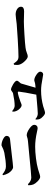

<svg xmlns="http://www.w3.org/2000/svg" viewBox="952 -1611 622 2566"><g transform="rotate(-90 1263.0 -328.0)"><path d="M183 -102Q158 -102 122 -137Q91 -168 80.5 -194Q70 -220 70 -260L84 -266Q127 -221 173 -221Q211 -221 467 -247Q609 -261 657 -265Q690 -267 719 -278Q731 -282 737 -282Q775 -282 826.5 -246.5Q878 -211 878 -182Q878 -162 866 -149Q854 -136 834 -136Q822 -136 783 -145Q676 -169 587 -169Q517 -169 432 -158.5Q347 -148 287 -131Q271 -127 242 -117Q199 -102 183 -102ZM312 -464Q293 -464 268 -484Q246 -503 232 -526Q212 -561 204 -599L217 -606Q271 -560 320 -560Q395 -560 504 -581Q546 -590 585 -611Q599 -619 603 -619Q644 -619 686 -598Q730 -576 730 -551Q730 -533 719 -520Q706 -506 685 -505Q631 -500 491 -483Q335 -464 312 -464Z M1039 -37Q1018 -37 990 -64Q963 -88 955 -109Q948 -125 948 -162L956 -165Q990 -134 1029 -134Q1058 -134 1239 -150Q1267 -153 1281 -154Q1315 -323 1322 -391Q1322 -401 1311 -401Q1298 -401 1256 -389Q1217 -378 1190 -367Q1182 -364 1170 -359Q1151 -350 1140 -350Q1120 -350 1096 -373Q1073 -395 1063 -420Q1052 -441 1054 -472L1062 -476Q1102 -443 1132 -443Q1197 -443 1300 -465Q1306 -466 1322 -478Q1340 -492 1348 -492Q1371 -492 1417 -465Q1467 -435 1467 -414Q1467 -399 1447 -379Q1433 -365 1430 -357Q1423 -334 1395 -237Q1381 -187 1374 -164L1408 -167Q1435 -169 1459 -178Q1469 -181 1474 -181Q1505 -181 1546.5 -153Q1588 -125 1588 -102Q1588 -85 1577.5 -73.5Q1567 -62 1551 -62Q1540 -62 1502 -70Q1406 -90 1336 -90Q1232 -90 1127 -62Q1113 -58 1087 -49Q1051 -37 1039 -37Z M1793 -268Q1767 -268 1731 -305Q1695 -341 1683 -378Q1674 -401 1680 -451L1696 -457Q1698 -454 1701 -450Q1724 -418 1737 -408Q1757 -392 1789 -392Q1854 -392 2023 -402Q2164 -411 2226 -416Q2255 -419 2299 -425Q2340 -430 2352 -430Q2395 -430 2425.5 -409.5Q2456 -389 2456 -359Q2456 -317 2395 -317Q2379 -317 2347 -318Q2297 -320 2260 -320Q2207 -320 2085 -312.5Q1963 -305 1910 -298Q1874 -294 1836 -279Q1810 -268 1793 -268Z"/></g></svg>

Font: GenRyuMin TW B
Style: Regular
Weight: 700
Version: Version 1.501;PS 1;hotconv 16.6.51;makeotf.lib2.5.65220